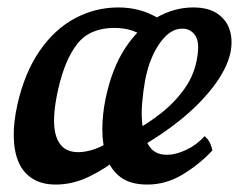

<svg xmlns="http://www.w3.org/2000/svg" viewBox="-20 -487 652 516"><path d="M130 9Q93 9 68 -6.5Q43 -22 30.5 -50Q18 -78 17 -118Q16 -158 27 -207Q46 -291 86 -349.5Q126 -408 181 -437.5Q236 -467 298 -467Q327 -467 354 -460Q381 -453 409 -436L358 -395Q336 -406 319.5 -409Q303 -412 288 -412Q222 -412 188.5 -370Q155 -328 137 -250Q117 -163 131 -120.5Q145 -78 190 -78Q210 -78 233.5 -86Q257 -94 286 -113L303 -66Q266 -35 221 -13Q176 9 130 9ZM376 9Q331 9 304.5 -10.5Q278 -30 266.5 -64Q255 -98 255 -139Q255 -180 264 -223Q281 -304 317 -358.5Q353 -413 401 -440Q449 -467 499 -467Q541 -467 565.5 -449.5Q590 -432 598 -404.5Q606 -377 599 -344Q589 -301 554 -255Q519 -209 467 -166.5Q415 -124 352 -89L333 -131Q375 -153 412.5 -182.5Q450 -212 476.5 -249.5Q503 -287 510 -333Q517 -374 504.5 -392Q492 -410 470 -410Q453 -410 438.5 -400.5Q424 -391 410.5 -372.5Q397 -354 386.5 -328.5Q376 -303 370 -271Q365 -244 362 -210Q359 -176 363.5 -144Q368 -112 383 -91.5Q398 -71 429 -71Q452 -71 480 -84Q508 -97 530 -121Q539 -113 543.5 -104.5Q548 -96 551 -83Q518 -47 472.5 -19Q427 9 376 9Z"/></svg>

Font: Vollkorn Medium
Style: Italic
Weight: 500
Italic angle: -11°
Designer: Friedrich Althausen
Foundry: Friedrich Althausen
Version: Version 5.000